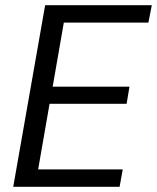

<svg xmlns="http://www.w3.org/2000/svg" viewBox="-20 -720 605 740"><path d="M31 0 154 -700H565L552 -633H226L183 -386H479L468 -320H171L127 -67H453L441 0Z"/></svg>

Font: DM Sans 16pt
Style: Italic
Weight: 400
Italic angle: -10°
Version: Version 4.004;gftools[0.9.30]